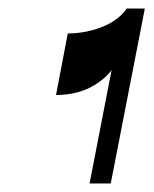

<svg xmlns="http://www.w3.org/2000/svg" viewBox="-20 -894 359 449"><path d="M189.5 -465 261.7 -837 252.8 -749.5Q237.7 -717 200.1 -694.5Q162.5 -672 111 -671.8L138.5 -815.7Q182.7 -816.2 220.4 -831.7Q258 -847.2 276.2 -874H318.7L239 -465Z"/></svg>

Font: Savate ExtraLight
Style: Italic
Weight: 200
Italic angle: -11°
Designer: Max Esnée
Foundry: Plomb Type
Version: Version 2.000